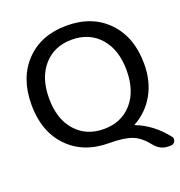

<svg xmlns="http://www.w3.org/2000/svg" viewBox="-155 -871 1081 1152"><g transform="rotate(-20 385.5 -294.5)"><path d="M576.7 -573.7Q508.8 -650.4 397 -650.4Q285.2 -650.4 217.3 -573.7Q149.4 -497.1 149.4 -365.2Q149.4 -233.4 217.3 -156.7Q285.2 -80.1 397 -80.1Q508.8 -80.1 576.7 -156.7Q644.5 -233.4 644.5 -365.2Q644.5 -497.1 576.7 -573.7ZM397.5 9.8Q233.4 9.8 135.3 -92.3Q37.1 -194.3 37.1 -365.2Q37.1 -536.1 135.3 -638.2Q233.4 -740.2 397 -740.2Q560.5 -740.2 658.7 -638.2Q756.8 -536.1 756.8 -365.2Q756.8 -255.9 710 -172.4Q663.1 -88.9 578.1 -42Q577.1 -42 577.1 -40Q577.1 -39.1 578.1 -39.1Q686.5 2.9 764.6 103.5Q775.4 117.2 766.6 133.8Q757.8 150.4 740.2 150.4H723.6Q670.9 150.4 633.8 102.5Q590.8 47.9 540.5 28.8Q490.2 9.8 397.5 9.8Z"/></g></svg>

Font: Rounded Mgen+ 2p medium
Style: Regular
Weight: 500
Designer: [Source Han Sans]
Ryoko NISHIZUKA  (kana & ideographs); Paul D. Hunt (Latin, Greek & Cyrillic); Wenlong ZHANG  (bopomofo
Version: Version 1.059.20150602